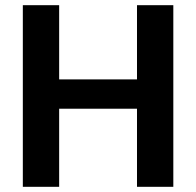

<svg xmlns="http://www.w3.org/2000/svg" viewBox="-20 -720 756 740"><path d="M508 0V-700H648V0ZM68 0V-700H208V0ZM189 -301V-414H531V-301Z"/></svg>

Font: DM Sans 17pt ExtraBold
Style: Regular
Weight: 800
Version: Version 4.004;gftools[0.9.30]